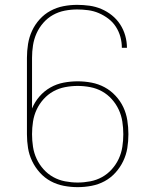

<svg xmlns="http://www.w3.org/2000/svg" viewBox="-20 -763 640 791"><path d="M300 8Q271 8 242.5 2.5Q214 -3 189 -16.5Q164 -30 144.5 -51.5Q125 -73 112.5 -99Q100 -125 95.5 -153Q91 -181 91 -210V-525Q91 -553 95.5 -581.5Q100 -610 112 -636Q124 -662 143.5 -683.5Q163 -705 188 -718.5Q213 -732 241 -737.5Q269 -743 298 -743Q323 -743 348.5 -739.5Q374 -736 397.5 -726Q421 -716 441 -700Q461 -684 475 -662.5Q489 -641 496 -616Q503 -591 503 -566H482Q482 -589 476 -611Q470 -633 457.5 -652.5Q445 -672 426.5 -686Q408 -700 387 -709Q366 -718 343 -721Q320 -724 298 -724Q272 -724 246.5 -719Q221 -714 198.5 -701.5Q176 -689 158.5 -669Q141 -649 130.5 -625.5Q120 -602 116 -576.5Q112 -551 112 -525V-316Q123 -343 142.5 -365.5Q162 -388 187.5 -402.5Q213 -417 242 -422.5Q271 -428 300 -428Q329 -428 357.5 -422.5Q386 -417 411 -403.5Q436 -390 456 -368.5Q476 -347 488 -321.5Q500 -296 504.5 -267.5Q509 -239 509 -210Q509 -181 504.5 -153Q500 -125 487.5 -99Q475 -73 455.5 -51.5Q436 -30 411 -16.5Q386 -3 357.5 2.5Q329 8 300 8ZM300 -11Q326 -11 352 -16Q378 -21 400.5 -33.5Q423 -46 440.5 -65.5Q458 -85 469 -108.5Q480 -132 484 -158Q488 -184 488 -210Q488 -236 484 -262Q480 -288 469 -311.5Q458 -335 440.5 -354.5Q423 -374 400.5 -386.5Q378 -399 352 -404Q326 -409 300 -409Q274 -409 248 -404Q222 -399 199.5 -386.5Q177 -374 159.5 -354.5Q142 -335 131 -311.5Q120 -288 116 -262Q112 -236 112 -210Q112 -184 116 -158Q120 -132 131 -108.5Q142 -85 159.5 -65.5Q177 -46 199.5 -33.5Q222 -21 248 -16Q274 -11 300 -11Z"/></svg>

Font: Zed Sans Thin Extended
Style: Regular
Weight: 100
Width: 7
Designer: Belleve Invis
Foundry: Belleve Invis
Version: Version 1.0.0; ttfautohint (v1.8.4)